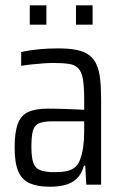

<svg xmlns="http://www.w3.org/2000/svg" viewBox="-20 -702 467 730"><path d="M169.8 8Q123.5 8 93.7 -4.9Q63.8 -17.8 49.7 -50.1Q35.6 -82.4 35.6 -140.2Q35.6 -197.8 47.1 -230.1Q58.7 -262.4 86.2 -275.7Q113.7 -289 162.2 -289Q174.1 -289 190.3 -288.7Q206.6 -288.5 225.2 -287.8Q243.9 -287.1 262.9 -286.3Q282 -285.5 300.1 -284.5V-322.9Q300.1 -371.8 295.4 -400Q290.6 -428.2 278.3 -441.7Q265.9 -455.3 242.8 -458.9Q219.8 -462.6 182.7 -462.6Q167.3 -462.6 146.8 -461.2Q126.3 -459.7 104.3 -457.5Q82.4 -455.3 60.5 -451.8V-504.4Q93.1 -511.5 128.2 -514.7Q163.3 -518 200.8 -518Q242.5 -518 271.2 -512.2Q299.8 -506.4 318.1 -493Q336.4 -479.7 346.7 -457.3Q357 -435 360.7 -402.3Q364.4 -369.5 364.4 -324.6V0H308.1L304.1 -72H299Q289.9 -39.7 271.3 -22.4Q252.6 -5 226.8 1.5Q201 8 169.8 8ZM188.3 -47.4Q213.7 -47.4 232.2 -51.1Q250.8 -54.7 264 -65Q277.3 -75.3 284.2 -94.3Q292.6 -116.8 296.4 -143.6Q300.1 -170.5 300.1 -205.1V-240.7H179.4Q145.9 -240.7 128.4 -233.2Q111 -225.8 105.2 -205Q99.4 -184.3 99.4 -144Q99.4 -105 106.2 -84.1Q113.1 -63.1 132.5 -55.2Q151.9 -47.4 188.3 -47.4ZM93.2 -608.2V-681.7H156.4V-608.2ZM268.9 -608.2V-681.7H332.1V-608.2Z"/></svg>

Font: Saira Thin Condensed
Style: Regular
Weight: 100
Width: 3
Version: Version 1.101